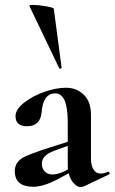

<svg xmlns="http://www.w3.org/2000/svg" viewBox="-20 -751 465 779"><path d="M254.9 -85V-159.2L200.2 -139.2Q149.9 -121.1 149.9 -87.9Q149.9 -66.9 161.9 -54.9Q173.8 -43 193.8 -43Q213.9 -43 243.2 -57.1L255.9 -64Q254.9 -70.8 254.9 -85ZM254.9 -254.9Q254.9 -372.1 204.6 -372.1Q154.3 -372.1 148.9 -294.9Q143.1 -238.8 89.8 -238.8Q43 -238.8 43 -279.8Q43 -306.6 76.9 -333.7Q110.8 -360.8 158.9 -377.9Q207 -395 248.5 -395Q290 -395 319.6 -366.9Q349.1 -338.9 349.1 -285.2V-107.9Q349.1 -79.1 359.6 -63Q370.1 -46.9 386.7 -46.9Q403.3 -46.9 418 -54.2H418.9Q422.9 -54.2 424.3 -49.6Q425.8 -44.9 421.9 -43L318.8 5.9Q314.9 7.8 304.4 7.8Q293.9 7.8 279.5 -7.1Q265.1 -22 258.8 -47.9L212.9 -22.9Q154.3 6.8 115.7 6.8Q40 6.8 40 -57.1Q40 -97.7 84.5 -117.2Q106 -127 152.8 -143.1L254.9 -175.8ZM198.2 -715.8 230 -476.1Q230 -474.1 225.6 -472.7Q221.2 -471.2 220.2 -474.1L99.1 -727.1Q97.7 -731 116.2 -731Q134.8 -731 165.8 -725.6Q196.8 -720.2 198.2 -715.8Z"/></svg>

Font: Cormorant-Bold
Style: Bold
Weight: 700
Designer: Christian Thalmann (Catharsis Fonts)
Version: Version 3.000